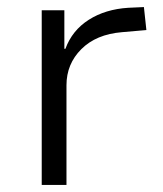

<svg xmlns="http://www.w3.org/2000/svg" viewBox="-20 -523 460 543"><path d="M98 0V-494H162V-385H165Q184 -437 231 -467Q278 -497 343 -501L387 -503L394 -438L325 -432Q252 -426 210 -384Q168 -342 168 -282V0Z"/></svg>

Font: Nunito Sans 7pt Light
Style: Regular
Weight: 300
Designer: Vernon Adams
Foundry: Vernon Adams
Version: Version 3.101;gftools[0.9.27]